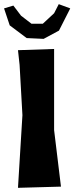

<svg xmlns="http://www.w3.org/2000/svg" viewBox="-46 -901 360 929"><path d="M18.6 -874 -26.4 -860.4 1 -778.3 83 -716.8 165 -712.9 239.3 -752.9 293.9 -860.4 238.3 -880.9 215.8 -836.9 161.1 -786.1H106.4L55.7 -825.2ZM41 -658.2 48.8 -586.9 62.5 -343.8 41 7.8 249 2 215.8 -271.5V-664.1Z"/></svg>

Font: MaokenAssortedSans-TC
Style: Regular
Weight: 500
Version: Version 0.83